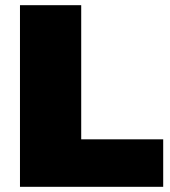

<svg xmlns="http://www.w3.org/2000/svg" viewBox="-20 -720 657 740"><path d="M57 -700H293V-183H609V0H57Z"/></svg>

Font: CMG Sans Black
Style: Regular
Weight: 900
Designer: Julieta Ulanovsky
Foundry: Julieta Ulanovsky
Version: Version 7.200